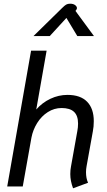

<svg xmlns="http://www.w3.org/2000/svg" viewBox="-20 -1008 579 1038"><path d="M360 -67Q360 -89 364 -109L398 -299Q402 -319 402 -340Q402 -383 380 -403.5Q358 -424 313 -424Q273 -424 238.5 -402Q204 -380 181 -343Q158 -306 150 -264L103 0H19L148 -734H232L176 -416Q208 -453 252.5 -474Q297 -495 345 -495Q415 -495 451 -458Q487 -421 487 -353Q487 -323 482 -298L448 -109Q445 -93 445 -77Q445 -44 456 -20L375 10Q360 -30 360 -67ZM315 -964Q329 -978 337.5 -983Q346 -988 359 -988Q376 -988 386 -980.5Q396 -973 396 -964Q396 -960 392 -954L388 -949L488 -813H398L339 -911L249 -813H161Z"/></svg>

Font: Niramit
Style: Italic
Weight: 400
Italic angle: -10°
Version: Version 1.000; ttfautohint (v1.6)